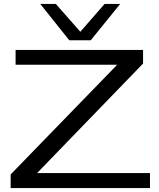

<svg xmlns="http://www.w3.org/2000/svg" viewBox="-20 -953 808 973"><path d="M34 0V-69L572 -623V-625H59V-700H705V-631L169 -77V-76H740V0ZM589 -933 440 -749H331L184 -933H263L387 -792L510 -933Z"/></svg>

Font: Georama Extended
Style: Regular
Weight: 400
Width: 7
Designer: Jean-Baptiste Levee
Foundry: Production Type
Version: Version 1.000